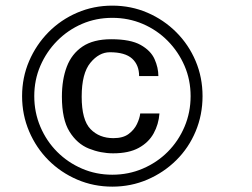

<svg xmlns="http://www.w3.org/2000/svg" viewBox="-20 -659 908 692"><path d="M384.8 13.7Q317.4 13.7 258.3 -11.7Q199.2 -37.1 154.8 -81.5Q110.4 -126 85 -185.5Q59.6 -245.1 59.6 -312.5Q59.6 -379.9 85 -439Q110.4 -498 154.8 -543Q199.2 -587.9 258.3 -613.3Q317.4 -638.7 384.8 -638.7Q452.1 -638.7 511.2 -613.3Q570.3 -587.9 615.2 -543Q660.2 -498 685.1 -439Q710 -379.9 710 -312.5Q710 -245.1 685.1 -185.5Q660.2 -126 615.2 -81.5Q570.3 -37.1 511.2 -11.7Q452.1 13.7 384.8 13.7ZM387.7 -106.4Q342.8 -106.4 300.3 -123.5Q257.8 -140.6 230.5 -184.6Q203.1 -228.5 203.1 -310.5Q203.1 -372.1 220.7 -418.5Q238.3 -464.8 277.3 -491.2Q316.4 -517.6 380.9 -517.6Q450.2 -517.6 486.8 -497.1Q523.4 -476.6 537.1 -445.8Q550.8 -415 550.8 -384.8H481.4Q481.4 -424.8 456.1 -447.8Q430.7 -470.7 376 -470.7Q336.9 -470.7 305.7 -432.6Q274.4 -394.5 274.4 -310.5Q274.4 -226.6 306.2 -193.8Q337.9 -161.1 388.7 -161.1Q423.8 -161.1 443.8 -176.3Q463.9 -191.4 473.6 -211.9Q483.4 -232.4 485.4 -250H554.7Q551.8 -210.9 533.7 -178.2Q515.6 -145.5 480 -126Q444.3 -106.4 387.7 -106.4ZM384.8 -29.3Q443.4 -29.3 494.6 -51.3Q545.9 -73.2 584.5 -111.8Q623 -150.4 645 -202.1Q667 -253.9 667 -312.5Q667 -371.1 645 -421.9Q623 -472.7 584.5 -511.7Q545.9 -550.8 494.6 -572.8Q443.4 -594.7 384.8 -594.7Q326.2 -594.7 275.4 -572.8Q224.6 -550.8 186 -511.7Q147.5 -472.7 125.5 -421.9Q103.5 -371.1 103.5 -312.5Q103.5 -253.9 125.5 -202.1Q147.5 -150.4 186 -111.8Q224.6 -73.2 275.4 -51.3Q326.2 -29.3 384.8 -29.3Z"/></svg>

Font: Padauk
Style: Regular
Weight: 400
Designer: Debbi Hosken, Becca Hirsbrunner Spalinger
Foundry: SIL International
Version: Version 5.003